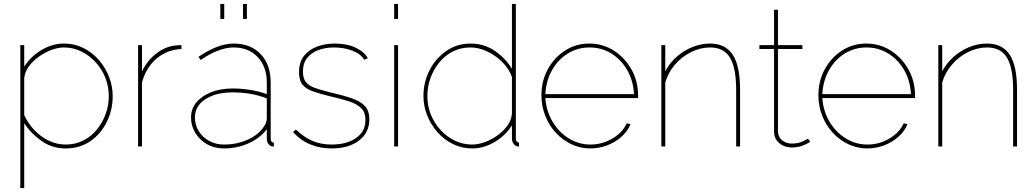

<svg xmlns="http://www.w3.org/2000/svg" viewBox="-20 -750 5305 983"><path d="M316 10Q247 10 192.5 -28.5Q138 -67 104 -119V213H84V-519H104V-409Q137 -461 192.5 -494Q248 -527 307 -527Q362 -527 407.5 -504Q453 -481 486.5 -442.5Q520 -404 538.5 -356Q557 -308 557 -258Q557 -187 527 -126Q497 -65 443 -27.5Q389 10 316 10ZM316 -10Q367 -10 407.5 -31Q448 -52 477 -88Q506 -124 521.5 -168Q537 -212 537 -258Q537 -307 519.5 -351.5Q502 -396 470 -431Q438 -466 396.5 -486.5Q355 -507 307 -507Q277 -507 242.5 -494Q208 -481 177 -458.5Q146 -436 126 -407.5Q106 -379 104 -348V-161Q123 -119 155 -85Q187 -51 228.5 -30.5Q270 -10 316 -10Z M909 -499Q836 -496 782 -450.5Q728 -405 707 -328V0H687V-519H707V-385Q734 -440 779.5 -475.5Q825 -511 876 -517Q886 -518 894.5 -518.5Q903 -519 909 -519Z M958 -149Q958 -193 985.5 -226Q1013 -259 1061 -278Q1109 -297 1172 -297Q1216 -297 1262.5 -289.5Q1309 -282 1346 -268V-327Q1346 -408 1299.5 -457.5Q1253 -507 1176 -507Q1139 -507 1095.5 -490.5Q1052 -474 1008 -443L996 -459Q1046 -493 1091 -510Q1136 -527 1176 -527Q1263 -527 1314.5 -473Q1366 -419 1366 -327V-40Q1366 -30 1370.5 -25Q1375 -20 1382 -20V0Q1376 0 1373 -0.5Q1370 -1 1368 -2Q1358 -6 1352 -16.5Q1346 -27 1346 -40V-88Q1310 -42 1252 -16Q1194 10 1126 10Q1079 10 1041 -11Q1003 -32 980.5 -68.5Q958 -105 958 -149ZM1331 -102Q1339 -113 1342.5 -123.5Q1346 -134 1346 -143V-246Q1306 -262 1262.5 -269.5Q1219 -277 1172 -277Q1085 -277 1031.5 -242Q978 -207 978 -149Q978 -110 997.5 -78.5Q1017 -47 1051 -28.5Q1085 -10 1126 -10Q1193 -10 1248.5 -35Q1304 -60 1331 -102ZM1108 -653V-730H1128V-653ZM1224 -653V-730H1244V-653Z M1678 10Q1619 10 1569 -10.5Q1519 -31 1480 -74L1495 -87Q1535 -48 1579 -29Q1623 -10 1678 -10Q1755 -10 1803 -43.5Q1851 -77 1851 -136Q1851 -174 1830 -195.5Q1809 -217 1768.5 -230.5Q1728 -244 1670 -257Q1617 -270 1581.5 -282.5Q1546 -295 1528.5 -317Q1511 -339 1511 -380Q1511 -432 1536.5 -464Q1562 -496 1603.5 -511.5Q1645 -527 1694 -527Q1757 -527 1801.5 -505.5Q1846 -484 1863 -452L1845 -444Q1826 -475 1783 -491Q1740 -507 1690 -507Q1647 -507 1611 -494Q1575 -481 1553 -454Q1531 -427 1531 -383Q1531 -349 1546 -330Q1561 -311 1592 -300Q1623 -289 1671 -277Q1733 -263 1778 -248Q1823 -233 1847 -208.5Q1871 -184 1871 -139Q1871 -71 1818 -30.5Q1765 10 1678 10Z M1998 0V-519H2018V0ZM1998 -653V-730H2018V-653Z M2148 -258Q2148 -330 2179.5 -391Q2211 -452 2265.5 -489.5Q2320 -527 2389 -527Q2460 -527 2515 -488.5Q2570 -450 2601 -398V-730H2621V-40Q2621 -31 2625.5 -25.5Q2630 -20 2637 -20V0Q2628 0 2624 -2Q2613 -7 2607 -17.5Q2601 -28 2601 -40V-108Q2568 -56 2512.5 -23Q2457 10 2398 10Q2344 10 2298 -13Q2252 -36 2218.5 -74.5Q2185 -113 2166.5 -160.5Q2148 -208 2148 -258ZM2601 -169V-356Q2586 -398 2552 -432Q2518 -466 2474.5 -486.5Q2431 -507 2389 -507Q2338 -507 2297.5 -486Q2257 -465 2228 -429Q2199 -393 2183.5 -349Q2168 -305 2168 -258Q2168 -209 2185.5 -164.5Q2203 -120 2235 -85Q2267 -50 2308.5 -30Q2350 -10 2398 -10Q2428 -10 2462.5 -22.5Q2497 -35 2528 -57.5Q2559 -80 2579 -108.5Q2599 -137 2601 -169Z M3002 10Q2951 10 2905.5 -11.5Q2860 -33 2825.5 -70.5Q2791 -108 2771.5 -157.5Q2752 -207 2752 -263Q2752 -336 2785 -396Q2818 -456 2873.5 -491.5Q2929 -527 2997 -527Q3066 -527 3122.5 -491Q3179 -455 3213 -394.5Q3247 -334 3247 -259Q3247 -256 3247 -253.5Q3247 -251 3247 -248H2772Q2777 -181 2809 -127Q2841 -73 2892 -41.5Q2943 -10 3003 -10Q3063 -10 3115 -40.5Q3167 -71 3189 -119L3208 -114Q3194 -79 3162.5 -50.5Q3131 -22 3089 -6Q3047 10 3002 10ZM2772 -268H3226Q3222 -338 3191 -391.5Q3160 -445 3110 -476Q3060 -507 2998 -507Q2937 -507 2887 -476Q2837 -445 2806.5 -391Q2776 -337 2772 -268Z M3769 0H3749V-289Q3749 -402 3717.5 -454.5Q3686 -507 3616 -507Q3566 -507 3518.5 -483.5Q3471 -460 3436 -419.5Q3401 -379 3386 -328V0H3366V-519H3386V-385Q3408 -427 3444 -459Q3480 -491 3524.5 -509Q3569 -527 3615 -527Q3655 -527 3684 -512.5Q3713 -498 3732 -469Q3751 -440 3760 -395Q3769 -350 3769 -289Z M4128 -24Q4128 -24 4115.5 -16.5Q4103 -9 4082 -2Q4061 5 4033 5Q4009 5 3988.5 -5Q3968 -15 3955.5 -33Q3943 -51 3943 -75V-499H3868V-519H3943V-700H3963V-519H4088V-499H3963V-75Q3965 -46 3986 -30.5Q4007 -15 4033 -15Q4068 -15 4092 -27Q4116 -39 4117 -40Z M4420 10Q4369 10 4323.5 -11.5Q4278 -33 4243.5 -70.5Q4209 -108 4189.5 -157.5Q4170 -207 4170 -263Q4170 -336 4203 -396Q4236 -456 4291.5 -491.5Q4347 -527 4415 -527Q4484 -527 4540.5 -491Q4597 -455 4631 -394.5Q4665 -334 4665 -259Q4665 -256 4665 -253.5Q4665 -251 4665 -248H4190Q4195 -181 4227 -127Q4259 -73 4310 -41.5Q4361 -10 4421 -10Q4481 -10 4533 -40.5Q4585 -71 4607 -119L4626 -114Q4612 -79 4580.5 -50.5Q4549 -22 4507 -6Q4465 10 4420 10ZM4190 -268H4644Q4640 -338 4609 -391.5Q4578 -445 4528 -476Q4478 -507 4416 -507Q4355 -507 4305 -476Q4255 -445 4224.5 -391Q4194 -337 4190 -268Z M5187 0H5167V-289Q5167 -402 5135.5 -454.5Q5104 -507 5034 -507Q4984 -507 4936.5 -483.5Q4889 -460 4854 -419.5Q4819 -379 4804 -328V0H4784V-519H4804V-385Q4826 -427 4862 -459Q4898 -491 4942.5 -509Q4987 -527 5033 -527Q5073 -527 5102 -512.5Q5131 -498 5150 -469Q5169 -440 5178 -395Q5187 -350 5187 -289Z"/></svg>

Font: Raleway Thin Thin
Style: Regular
Weight: 250
Version: Version 4.026